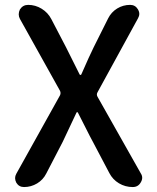

<svg xmlns="http://www.w3.org/2000/svg" viewBox="-20 -756 636 776"><path d="M77.1 0Q56.6 0 45.9 -17.6Q41 -27.3 41 -36.1Q41 -44.9 45.9 -53.7L222.7 -371.1Q226.6 -379.9 222.7 -388.7L60.5 -679.7Q55.7 -688.5 55.7 -698.2Q55.7 -708 60.5 -717.8Q72.3 -736.3 93.8 -736.3Q123 -736.3 148.4 -720.7Q173.8 -705.1 187.5 -678.7L247.1 -564.5Q256.8 -545.9 301.8 -455.1Q302.7 -453.1 305.2 -453.1Q307.6 -453.1 308.6 -455.1Q342.8 -533.2 358.4 -564.5L417 -681.6Q429.7 -707 453.6 -721.7Q477.5 -736.3 505.9 -736.3Q526.4 -736.3 537.1 -718.8Q543 -709 543 -700.2Q543 -691.4 538.1 -682.6L374 -382.8Q369.1 -374 374 -365.2L548.8 -55.7Q554.7 -46.9 554.7 -37.6Q554.7 -28.3 548.8 -18.6Q538.1 0 516.6 0Q486.3 0 460.9 -15.1Q435.5 -30.3 421.9 -56.6L355.5 -182.6Q344.7 -202.1 325.2 -241.2Q305.7 -280.3 294.9 -300.8Q293.9 -302.7 292 -302.7Q290 -302.7 289.1 -300.8Q256.8 -233.4 233.4 -182.6L167 -54.7Q154.3 -29.3 129.9 -14.6Q105.5 0 77.1 0Z"/></svg>

Font: Gen Jyuu GothicX Medium
Style: Regular
Weight: 500
Designer: Ryoko NISHIZUKA (kana &amp; ideographs); Paul D. Hunt (Latin, Greek &amp; Cyrillic); Wenlong ZHANG (bopomofo); Sandoll C
Version: Version 1.058.20140828